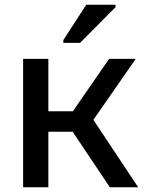

<svg xmlns="http://www.w3.org/2000/svg" viewBox="-20 -786 640 806"><path d="M77 0V-539H183V-319H286L438 -539H550L372 -283L560 0H441L285 -233H183V0ZM246 -606V-618L342 -766H465V-756L316 -606Z"/></svg>

Font: Noto Sans Mono Medium
Style: Regular
Weight: 500
Designer: Monotype Design Team
Foundry: Monotype Imaging Inc.
Version: Version 2.014